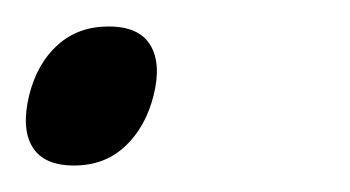

<svg xmlns="http://www.w3.org/2000/svg" viewBox="-21 -115 264 145"><path d="M61 -95Q84 -95 92.5 -81Q101 -67 95 -43Q89 -19 73.5 -4.5Q58 10 35 10Q12 10 3.5 -4Q-5 -18 1 -43Q7 -67 22.5 -81Q38 -95 61 -95Z"/></svg>

Font: TypoPRO Sinkin Sans
Style: 200 X Light Italic
Weight: 200
Italic angle: -112°
Designer: Keith Bates
Foundry: K-Type
Version: Sinkin Sans (version 1.0)  by Keith Bates   •   © 2014   www